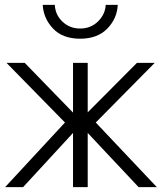

<svg xmlns="http://www.w3.org/2000/svg" viewBox="-20 -772 667 792"><path d="M156.2 -752H206.1Q208 -710.9 237.8 -682.6Q267.6 -654.3 310.5 -654.3Q354.5 -654.3 384.3 -683.6Q414.1 -712.9 416 -752H465.8Q462.9 -695.3 422.4 -653.8Q381.8 -612.3 310.5 -612.3Q238.3 -612.3 198.7 -654.3Q159.2 -696.3 156.2 -752ZM1 0 248 -266.6 6.8 -512.7H82L281.2 -307.6V-512.7H341.8V-308.6L544.9 -512.7H618.2L375 -266.6L627 0H551.8L341.8 -223.6V0H281.2V-223.6L75.2 0Z"/></svg>

Font: Gothic A1 Light
Style: Regular
Weight: 300
Version: Version 2.50